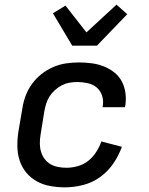

<svg xmlns="http://www.w3.org/2000/svg" viewBox="-20 -796 640 824"><path d="M259 8Q227 8 196 2.5Q165 -3 138.5 -17.5Q112 -32 93 -55Q74 -78 64.5 -106.5Q55 -135 54.5 -167Q54 -199 59 -231L76 -331Q80 -358 90 -385Q100 -412 117.5 -436Q135 -460 158.5 -478.5Q182 -497 209 -508.5Q236 -520 263.5 -524Q291 -528 319 -528Q346 -528 373 -524.5Q400 -521 424.5 -511.5Q449 -502 469.5 -486Q490 -470 502 -448Q514 -426 518 -399Q522 -372 518 -345L516 -336H420L421 -341Q425 -364 418 -385.5Q411 -407 395 -420.5Q379 -434 356.5 -439Q334 -444 312 -444Q295 -444 278 -441Q261 -438 245.5 -430Q230 -422 216 -409.5Q202 -397 192.5 -382Q183 -367 178 -350.5Q173 -334 170 -317L154 -217Q151 -199 151 -180.5Q151 -162 156 -145Q161 -128 171.5 -114Q182 -100 196.5 -91.5Q211 -83 229 -79.5Q247 -76 266 -76Q289 -76 314 -83Q339 -90 359 -106Q379 -122 393 -144Q407 -166 415 -189L503 -166Q490 -129 466.5 -94.5Q443 -60 409.5 -36Q376 -12 336.5 -2Q297 8 259 8ZM290 -600 207 -739 261 -772 351 -657 480 -776 526 -735 396 -600Z"/></svg>

Font: Iosevka Aile Medium
Style: Italic
Weight: 500
Italic angle: -9°
Designer: Belleve Invis
Foundry: Belleve Invis
Version: Version 31.1.0; ttfautohint (v1.8.4)